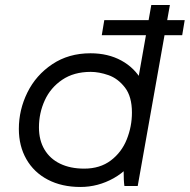

<svg xmlns="http://www.w3.org/2000/svg" viewBox="-20 -740 755 764"><path d="M477 -124 542 -392H524L582 -720H656L528 0H475Q472 -20 472 -59.5Q472 -99 477 -124ZM574 -301Q574 -204 534.5 -135Q495 -66 432.5 -31Q370 4 300 4Q226 4 170.5 -25Q115 -54 85 -106.5Q55 -159 55 -227Q55 -303 89 -372Q123 -441 188 -484.5Q253 -528 340 -528Q410 -528 463 -499Q516 -470 545 -418Q574 -366 574 -301ZM135 -233Q135 -182 157 -145Q179 -108 219.5 -88.5Q260 -69 315 -69Q378 -69 421 -101.5Q464 -134 484.5 -185.5Q505 -237 505 -292Q505 -356 477 -392Q449 -428 411.5 -441Q374 -454 341 -454Q274 -454 227.5 -422.5Q181 -391 158 -340.5Q135 -290 135 -233ZM715 -660 705 -600H385L395 -660Z"/></svg>

Font: Fixel Italic Variable 20240409 Display Thin
Style: Italic
Weight: 100
Italic angle: -10°
Designer: AlfaBravo + MacPaw
Foundry: Kyrylo Tkachov, Marchela Mozhyna, Serhii Makarenko, Maria Weinstein, Zakhar Kryvoshyya
Version: Version 1.211;Glyphs 3.2 (3225)